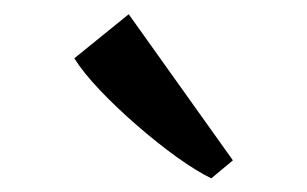

<svg xmlns="http://www.w3.org/2000/svg" viewBox="-20 -862 432 270"><path d="M276.5 -611.5Q256 -621.5 228.5 -641.2Q201 -661 172.5 -685.8Q144 -710.5 120.5 -735.2Q97 -760 84.5 -780L161 -842L307.5 -636.5L277.5 -611.5Z"/></svg>

Font: Merriweather 72pt Medium
Style: Regular
Weight: 500
Version: Version 2.100